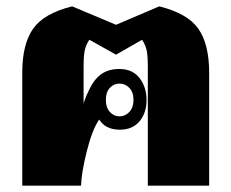

<svg xmlns="http://www.w3.org/2000/svg" viewBox="-20 -584 728 604"><path d="M50 -355Q50 -445 84 -493.5Q118 -542 207 -564L345 -506L481 -564Q570 -542 604 -493.5Q638 -445 638 -355V0H445V-373Q445 -408 441.5 -425Q438 -442 427 -459L345 -412L261 -459Q250 -442 246.5 -425Q243 -408 243 -373V-258Q249 -279 257 -294Q274 -333 297.5 -350Q321 -367 355 -367Q397 -367 419 -338.5Q441 -310 441 -269Q441 -229 419 -202.5Q397 -176 357 -176Q312 -176 292 -208Q270 -176 253 -108Q236 -40 235 0H50ZM400 -270Q400 -294 387 -307.5Q374 -321 356 -321Q338 -321 325.5 -307.5Q313 -294 313 -270Q313 -246 325.5 -232Q338 -218 356 -218Q374 -218 387 -232Q400 -246 400 -270Z"/></svg>

Font: Trirong Black
Style: Regular
Weight: 900
Designer: Katatrad Team
Foundry: CadsonDemak
Version: Version 1.001